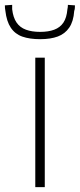

<svg xmlns="http://www.w3.org/2000/svg" viewBox="-73 -769 328 789"><path d="M72 0V-532H111V0ZM92 -608Q49 -608 19 -618.5Q-11 -629 -28.5 -655Q-46 -681 -51 -725Q-52 -730 -52.5 -735.5Q-53 -741 -53 -747L-23 -749Q-23 -744 -23 -739.5Q-23 -735 -23 -731Q-19 -697 -5 -676.5Q9 -656 33.5 -647Q58 -638 92 -638Q126 -638 150 -647Q174 -656 187.5 -676Q201 -696 204 -731Q205 -735 205.5 -739.5Q206 -744 206 -749L235 -747Q235 -741 234.5 -735Q234 -729 232 -724Q229 -681 211.5 -655.5Q194 -630 164.5 -619Q135 -608 92 -608Z"/></svg>

Font: Georama ExtraCondensed Thin ExtraLight
Style: Regular
Weight: 250
Version: Version 1.001